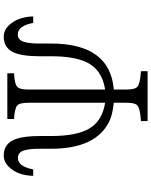

<svg xmlns="http://www.w3.org/2000/svg" viewBox="90 -910 819 1040"><g transform="rotate(-90 500.0 -389.5)"><path d="M364.7 0V-36.1Q433.6 -40 450.7 -56.6Q463.9 -69.3 463.9 -114.7V-183.1Q397.9 -189.9 360.8 -208.5Q214.8 -281.7 214.8 -522.9V-584Q214.8 -644 204.6 -672.9Q193.8 -702.6 164.6 -702.6Q118.7 -702.6 103 -619.6H67.9Q70.3 -704.6 116.7 -751.5Q143.6 -779.3 178.7 -779.3Q244.6 -779.3 268.1 -712.4Q283.7 -667 283.7 -584V-522.9Q283.7 -388.2 322.3 -319.3Q362.8 -246.1 463.9 -230V-645Q463.9 -693.8 449.2 -706.1Q432.6 -720.2 376 -723.6V-759.8H623.5V-723.6Q564.5 -720.7 548.8 -704.6Q535.6 -691.9 535.6 -645V-230Q645 -247.1 684.6 -333Q715.8 -400.9 715.8 -522.9V-584Q715.8 -683.1 738.3 -729Q763.2 -779.3 822.3 -779.3Q864.7 -779.3 896.5 -735.4Q929.2 -690.4 931.6 -619.6H896.5Q880.4 -703.1 834 -703.1Q804.2 -703.1 793.9 -669.9Q784.7 -641.1 784.7 -584V-522.9Q784.7 -203.6 535.6 -183.1V-114.7Q535.6 -67.9 550.8 -55.2Q568.4 -40 634.8 -36.1V0Z"/></g></svg>

Font: BIZ UDPMincho
Style: Regular
Weight: 400
Designer: TypeBank Co., Ltd.
Foundry: Morisawa Inc.
Version: Version 1.06